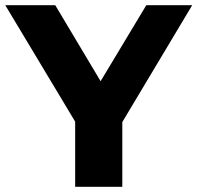

<svg xmlns="http://www.w3.org/2000/svg" viewBox="-38 -720 760 740"><path d="M251.7 -291.4 293.2 -182 -17.7 -700H174.9L405 -314.6H294.2L525.9 -700H702.8L393 -182L433.4 -291.4V0H251.7Z"/></svg>

Font: iiserrat Thin
Style: Regular
Weight: 100
Designer: Akira Ohta
Foundry: Akira Ohta
Version: Version 1.200;Glyphs 3.3.1 (3343)